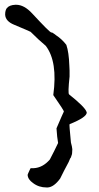

<svg xmlns="http://www.w3.org/2000/svg" viewBox="-20 -826 422 818"><path d="M8.8 -791Q19.5 -804.7 45.9 -805.7Q47.9 -805.7 48.8 -805.7Q83 -805.7 117.2 -768.6Q154.3 -728.5 174.8 -708Q195.3 -687.5 199.2 -687.5Q202.1 -688.5 205.1 -685.5Q209 -683.6 218.8 -675.8Q244.1 -659.2 262.7 -634.8Q273.4 -603.5 275.4 -546.9Q275.4 -537.1 276.4 -525.4Q276.4 -513.7 276.4 -500Q268.6 -427.7 274.4 -423.8Q341.8 -370.1 348.6 -349.6Q349.6 -347.7 349.6 -346.7Q349.6 -326.2 276.4 -296.9Q274.4 -296.9 282.2 -218.8Q287.1 -201.2 288.1 -190.4Q288.1 -168.9 284.2 -162.1Q282.2 -157.2 282.2 -155.3Q279.3 -152.3 278.3 -149.4Q277.3 -146.5 272.5 -135.7Q252 -97.7 236.3 -65.4Q210 -29.3 183.6 -27.3Q180.7 -27.3 178.7 -27.3Q145.5 -27.3 121.1 -45.9Q98.6 -61.5 97.7 -81.1Q97.7 -83 106.4 -101.6Q107.4 -103.5 110.4 -109.4Q112.3 -109.4 116.2 -109.4Q119.1 -109.4 123 -109.4Q162.1 -111.3 192.4 -146.5Q211.9 -183.6 227.5 -216.8Q224.6 -237.3 223.6 -244.1Q223.6 -251 220.7 -279.3Q250 -347.7 252 -350.6Q253.9 -353.5 207 -420.9Q226.6 -563.5 174.8 -630.9Q146.5 -654.3 110.4 -690.4Q107.4 -692.4 40 -720.7Q3.9 -735.4 2 -762.7Q2 -764.6 2 -765.6Q2 -781.2 8.8 -791Z"/></svg>

Font: Tolkien Dwarf Runes
Style: Regular
Weight: 400
Version: Regular